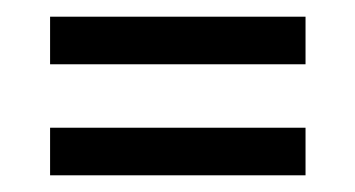

<svg xmlns="http://www.w3.org/2000/svg" viewBox="-20 -338 425 230"><path d="M40 -261V-318H346V-261ZM40 -128V-185H346V-128Z"/></svg>

Font: Darker Grotesque Light SemiBold
Style: Regular
Weight: 600
Version: Version 1.000;gftools[0.9.28]